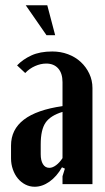

<svg xmlns="http://www.w3.org/2000/svg" viewBox="-20 -701 398 731"><path d="M22 -147Q22 -269 218 -297V-388Q218 -422 201.5 -440.5Q185 -459 156 -459Q135 -459 113.5 -449.5Q92 -440 76 -423L45 -452Q67 -475 99.5 -490Q132 -505 179 -505Q211 -505 239 -494.5Q267 -484 287.5 -465Q308 -446 320 -420.5Q332 -395 332 -366V0H218V-30L227 -59L216 -64Q196 -29 168.5 -9.5Q141 10 112 10Q93 10 76.5 1.5Q60 -7 48 -21.5Q36 -36 29 -56Q22 -76 22 -98ZM168 -62Q180 -62 193.5 -72Q207 -82 218 -99V-275Q172 -261 153.5 -234Q135 -207 135 -151V-114Q135 -90 143.5 -76Q152 -62 168 -62ZM157 -567 78 -681H160L190 -567Z"/></svg>

Font: Moniqa ExtBd Paragraph
Style: Regular
Weight: 800
Designer: Rajesh Rajput
Foundry: Rajesh Rajput
Version: Version 1.000